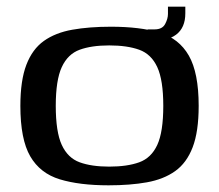

<svg xmlns="http://www.w3.org/2000/svg" viewBox="-20 -548 656 575"><path d="M305 7Q218 7 159 -11Q100 -29 70.5 -80Q41 -131 41 -231Q41 -307 59 -354Q77 -401 111.5 -425.5Q146 -450 196.5 -459Q247 -468 312 -468Q399 -468 457.5 -450.5Q516 -433 545.5 -381.5Q575 -330 575 -231Q575 -154 557 -107Q539 -60 504.5 -35.5Q470 -11 420 -2Q370 7 305 7ZM307 -49Q361 -49 397 -62Q433 -75 451 -114Q469 -153 469 -231Q469 -308 451 -347Q433 -386 397 -399Q361 -412 307 -412Q254 -412 218.5 -399Q183 -386 165 -347Q147 -308 147 -231Q147 -153 165 -114Q183 -75 218.5 -62Q254 -49 307 -49ZM425 -425 422 -460H443Q466 -460 474.5 -476Q483 -492 483 -506V-528H535V-508Q535 -422 425 -425Z"/></svg>

Font: Genos Medium
Style: Regular
Weight: 500
Designer: Robert E. Leuschke
Foundry: Robert E. Leuschke
Version: Version 1.010; ttfautohint (v1.8.3)